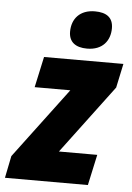

<svg xmlns="http://www.w3.org/2000/svg" viewBox="-90 -817 592 858"><g transform="rotate(5 206.5 -388.0)"><path d="M280 -607C350 -607 383 -652 383 -707C383 -756 352 -776 301 -776C234 -776 198 -734 198 -676C198 -630 228 -607 280 -607ZM-35 0H337L367 -138H195L425 -445L448 -553H92L62 -415H222L-15 -99Z"/></g></svg>

Font: Noto Sans Condensed Black
Style: Italic
Weight: 900
Width: 3
Italic angle: -12°
Designer: Monotype Design Team
Foundry: Monotype Imaging Inc.
Version: Version 2.013